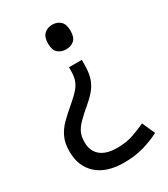

<svg xmlns="http://www.w3.org/2000/svg" viewBox="-183 -632 799 911"><g transform="rotate(-30 217.0 -177.0)"><path d="M292 -304Q292 -267 284.5 -239Q277 -211 259 -186.5Q241 -162 208 -134Q170 -102 148 -79.5Q126 -57 117 -36Q108 -15 108 15Q108 63 139.5 89Q171 115 229 115Q279 115 317 102Q355 89 389 73L420 143Q380 164 331.5 178Q283 192 223 192Q128 192 76 145Q24 98 24 17Q24 -28 38.5 -59.5Q53 -91 79.5 -117.5Q106 -144 142 -174Q176 -203 193 -223.5Q210 -244 216 -265Q222 -286 222 -314V-331H292ZM315 -478Q315 -441 297.5 -426Q280 -411 253 -411Q228 -411 210 -426Q192 -441 192 -478Q192 -514 210 -530Q228 -546 253 -546Q280 -546 297.5 -530Q315 -514 315 -478Z"/></g></svg>

Font: Noto Sans Inscriptional Pahlavi
Style: Regular
Weight: 400
Designer: Monotype Design Team
Foundry: Monotype Imaging Inc.
Version: Version 2.003; ttfautohint (v1.8.4.7-5d5b)